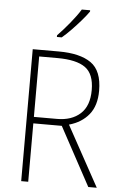

<svg xmlns="http://www.w3.org/2000/svg" viewBox="-62 -993 648 1035"><g transform="rotate(5 262.0 -475.0)"><path d="M234 -714Q349 -714 409 -672Q469 -630 469 -522Q469 -441 430 -393Q391 -345 323 -326L502 0H456L285 -316H131V0H93V-714ZM230 -678H131V-351H256Q335 -351 382 -393.5Q429 -436 429 -522Q429 -609 381 -643.5Q333 -678 230 -678ZM383 -943Q367 -920 343 -892.5Q319 -865 293 -838Q267 -811 243 -791H217V-800Q249 -833 283 -874.5Q317 -916 338 -950H383Z"/></g></svg>

Font: Noto Sans Armenian SemiCondensed ExtraLight
Style: Regular
Weight: 200
Width: 4
Designer: Monotype Design Team
Foundry: Monotype Imaging Inc.
Version: Version 2.008; ttfautohint (v1.8.4.7-5d5b)